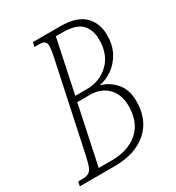

<svg xmlns="http://www.w3.org/2000/svg" viewBox="-198 -819 846 924"><g transform="rotate(-30 225.0 -357.0)"><path d="M-26 0 -21 -24H-1Q21 -24 34.5 -30Q48 -36 56 -54Q64 -72 72 -109L178 -606Q185 -640 185 -657Q185 -678 174.5 -684Q164 -690 141 -690H120L126 -714H279Q368 -714 410 -673Q452 -632 452 -565Q452 -510 430 -469.5Q408 -429 374 -405Q340 -381 303 -374V-372Q348 -360 381.5 -321.5Q415 -283 415 -218Q415 -116 348.5 -58Q282 0 168 0ZM273 -683H235L173 -388H235Q310 -388 359 -435.5Q408 -483 408 -565Q408 -618 378.5 -650.5Q349 -683 273 -683ZM236 -357H166L97 -31H169Q262 -31 316.5 -79.5Q371 -128 371 -218Q371 -282 334 -319.5Q297 -357 236 -357Z"/></g></svg>

Font: Noto Serif ExtraCondensed ExtraLight
Style: Italic
Weight: 200
Width: 2
Italic angle: -12°
Designer: Monotype Design Team
Foundry: Monotype Imaging Inc.
Version: Version 2.014; ttfautohint (v1.8.4.7-5d5b)